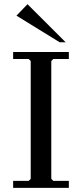

<svg xmlns="http://www.w3.org/2000/svg" viewBox="-20 -914 398 934"><path d="M270 -708.5 60.1 -837.9 113.8 -893.6 299.3 -708.5ZM229.5 -43.9 239.3 -34.2H314.9V0H43.9V-34.2H119.6L129.4 -43.9V-617.2L119.6 -627H43.9V-661.1H314.9V-627H239.3L229.5 -617.2Z"/></svg>

Font: Happy Times at the IKOB
Style: Regular
Weight: 400
Designer: Lucas Le Bihan
Foundry: Lucas Le Bihan
Version: Version 1.000;PS 1.0;hotconv 1.0.88;makeotf.lib2.5.647800